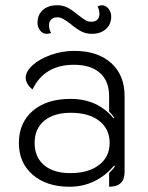

<svg xmlns="http://www.w3.org/2000/svg" viewBox="-20 -703 566 732"><path d="M52 -158Q52 -235 105 -280.5Q158 -326 249 -326Q352 -326 413 -252L416 -254Q408 -266 396 -278V-337Q396 -394 361 -425Q326 -456 262 -456Q149 -456 104 -362Q92 -371 85 -383Q78 -395 78 -406Q78 -431 105 -455Q132 -479 175 -494Q218 -509 263 -509Q352 -509 403.5 -463Q455 -417 455 -337V-47Q455 9 396 9V-43Q414 -61 418 -69L415 -72Q383 -33 339.5 -12Q296 9 245 9Q158 9 105 -36.5Q52 -82 52 -158ZM398 -158Q398 -211 358.5 -242Q319 -273 250 -273Q185 -273 148.5 -242.5Q112 -212 112 -158Q112 -104 148 -73.5Q184 -43 248 -43Q317 -43 357.5 -74Q398 -105 398 -158ZM123 -616Q123 -647 143.5 -665Q164 -683 198 -683Q221 -683 238.5 -673.5Q256 -664 278 -646Q294 -633 305 -626.5Q316 -620 328 -620Q343 -620 351 -628Q359 -636 359 -650Q359 -665 352 -679Q364 -683 368 -683Q383 -683 393.5 -670Q404 -657 404 -640Q404 -610 383.5 -592Q363 -574 330 -574Q307 -574 288.5 -584Q270 -594 250 -611Q233 -624 221.5 -630.5Q210 -637 199 -637Q184 -637 175.5 -629Q167 -621 167 -607Q167 -590 175 -577Q164 -574 158 -574Q143 -574 133 -586.5Q123 -599 123 -616Z"/></svg>

Font: K2D ExtraLight
Style: Regular
Weight: 275
Designer: Katatrad Aksorn Co.,Ltd.
Foundry: Cadson Demak Co.,Ltd.
Version: Version 1.000; ttfautohint (v1.6)